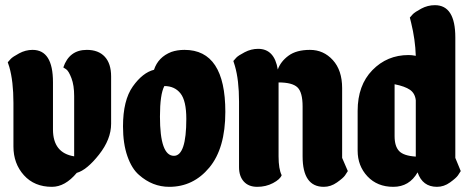

<svg xmlns="http://www.w3.org/2000/svg" viewBox="-20 -723 1820 743"><path d="M225 -462Q248 -530 316 -530Q361 -530 385.5 -503.5Q410 -477 410 -427V-244Q410 -184 363 -124.5Q316 -65 277 -54Q232 0 181 0Q113 0 72.5 -45Q32 -90 32 -156V-325Q32 -408 16 -464L10 -482Q14 -487 21.5 -495Q29 -503 54 -516.5Q79 -530 106 -530Q185 -530 185 -405V-222Q185 -131 267 -118V-351Q267 -393 256.5 -420.5Q246 -448 236 -455Z M635 0Q570 0 518 -46Q490 -70 473 -118.5Q456 -167 456 -234Q456 -335 494 -388.5Q532 -442 576 -453Q592 -502 643 -522Q666 -530 694 -530Q852 -530 852 -290Q852 -149 790 -74.5Q728 0 635 0ZM653 -120Q701 -120 701 -263Q701 -333 678.5 -361.5Q656 -390 616 -390Q599 -358 599 -272Q599 -120 653 -120Z M1058 -118Q1058 -69 1070 -45Q1064 -29 1036.5 -14.5Q1009 0 975.5 0Q942 0 923.5 -20.5Q905 -41 905 -76V-330Q905 -413 889 -468L883 -487Q887 -492 894.5 -500Q902 -508 927 -521Q952 -534 979 -534Q1042 -534 1055 -454Q1066 -485 1096.5 -507.5Q1127 -530 1179.5 -530Q1232 -530 1268 -490.5Q1304 -451 1304 -382V-112L1326 -61Q1322 -54 1315 -44Q1308 -34 1284 -17Q1260 0 1233 0Q1151 0 1151 -118V-311Q1151 -366 1131 -385Q1111 -404 1058 -404Z M1742 -112 1763 -61Q1759 -54 1752 -44Q1745 -34 1721.5 -17Q1698 0 1671 0Q1615 0 1596 -56Q1564 0 1502 0Q1440 0 1402 -40.5Q1364 -81 1364 -140V-294Q1364 -393 1421 -451.5Q1478 -510 1561 -510Q1574 -510 1589 -507Q1587 -570 1571 -635L1566 -655Q1570 -660 1577.5 -668Q1585 -676 1610 -689.5Q1635 -703 1663 -703Q1742 -703 1742 -578ZM1507 -196Q1507 -157 1524.5 -138.5Q1542 -120 1589 -117V-335Q1586 -362 1566.5 -375.5Q1547 -389 1507 -397Z"/></svg>

Font: Chela One Cyrilic
Style: Regular
Weight: 400
Designer: Miguel Hernandez
Foundry: LatinoType
Version: Version 1.001